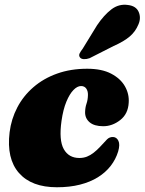

<svg xmlns="http://www.w3.org/2000/svg" viewBox="-20 -775 610 810"><path d="M322 -412Q306 -412 289.8 -395.2Q273.5 -378.5 260 -346Q246.5 -313.5 239.5 -265Q228 -183.5 249 -146Q270 -108.5 315 -108.5Q332 -108.5 346.8 -114.2Q361.5 -120 375.2 -130.8Q389 -141.5 402.5 -156Q421 -176.5 431.5 -187Q442 -197.5 457 -197Q472 -196.5 479.5 -181Q487 -165.5 478.5 -136Q468.5 -103 447 -75.2Q425.5 -47.5 393 -27.2Q360.5 -7 317.2 4Q274 15 220 15Q113 15 60 -45.2Q7 -105.5 20.5 -217Q27.5 -273 53 -321.8Q78.5 -370.5 121 -407.2Q163.5 -444 220.8 -464.5Q278 -485 348 -485Q409.5 -485 449 -464.2Q488.5 -443.5 507 -411Q525.5 -378.5 523 -342Q520.5 -294.5 487.2 -268.5Q454 -242.5 415.5 -242.5Q377.5 -242.5 358 -259.2Q338.5 -276 339 -302Q339.5 -322 345 -337.8Q350.5 -353.5 351 -374Q351.5 -390.5 344 -401.2Q336.5 -412 322 -412ZM389.5 -668.5Q418.5 -711.5 450 -735.5Q481.5 -759.5 519.5 -754Q554 -750 565 -724.8Q576 -699.5 564 -672Q551.5 -641.5 527 -620.8Q502.5 -600 459.5 -581L358 -529.5Q345.5 -525 334 -525.5Q322.5 -526 317.5 -532.5Q311.5 -540.5 316 -549.8Q320.5 -559 328.5 -569Z"/></svg>

Font: Fraunces
Style: Italic
Weight: 900
Italic angle: -16°
Version: Version 1.000;[0bf87f6ff]